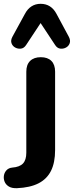

<svg xmlns="http://www.w3.org/2000/svg" viewBox="-75 -799 388 1007"><path d="M14 188Q-13 189 -29 179Q-45 169 -51 153.5Q-57 138 -54.5 122Q-52 106 -41 94Q-30 82 -11 80Q28 77 45.5 58.5Q63 40 63 2V-423Q63 -460 83 -479.5Q103 -499 139 -499Q175 -499 194.5 -479.5Q214 -460 214 -423V-12Q214 54 192.5 97Q171 140 127 162.5Q83 185 14 188ZM286 -606Q296 -587 290.5 -572Q285 -557 271 -549.5Q257 -542 241 -544Q225 -546 214 -563L138 -678L62 -563Q51 -546 35 -544Q19 -542 5 -549.5Q-9 -557 -14.5 -572Q-20 -587 -10 -606L55 -725Q69 -752 90 -765.5Q111 -779 138 -779Q166 -779 187 -765.5Q208 -752 222 -725Z"/></svg>

Font: Nunito ExtraLight ExtraBold
Style: Regular
Weight: 800
Version: Version 3.602